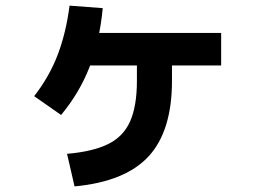

<svg xmlns="http://www.w3.org/2000/svg" viewBox="-20 -660 920 681"><path d="M217.8 -114.4Q308.9 -122.2 363.3 -148.9Q417.8 -175.6 441.7 -230Q465.6 -284.4 465.6 -373.3V-488.9H590V-373.3Q590 -195.6 507.2 -105.6Q424.4 -15.6 244.4 1.1ZM101.1 -318.9Q155.6 -388.9 185 -466.7Q214.4 -544.4 226.7 -640L344.4 -631.1Q333.3 -514.4 297.8 -422.8Q262.2 -331.1 196.7 -252.2ZM244.4 -427.8V-543.3H764.4V-427.8Z"/></svg>

Font: Paperlogy 7 Bold
Style: Regular
Weight: 700
Designer: redesigned by Lee Juim, glyphs from Gmarket Sans & Montserrat
Foundry: PT&
Version: Version 1.001